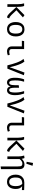

<svg xmlns="http://www.w3.org/2000/svg" viewBox="2534 -3402 1086 6194"><g transform="rotate(90 3077.0 -305.0)"><path d="M468.2 -551.8 541 -501.5 310.3 -291.8 461 -132.8Q494.4 -98.5 518.7 -82.3Q543.1 -66.2 574.9 -59L545.1 11.8Q500.5 5.6 469.7 -15.4Q439 -36.4 408.2 -69.2L205.1 -289.7ZM173.8 -540Q191.3 -490.8 196.2 -434.9Q201 -379 201 -332.8V0H114.9V-349.2Q114.9 -402.1 107.9 -447.9Q101 -493.8 88.7 -540Z M924.1 -551.3Q1038.5 -551.3 1096.9 -474.9Q1155.4 -398.5 1155.4 -270.3Q1155.4 -187.7 1128.7 -124.1Q1102.1 -60.5 1050.3 -24.4Q998.5 11.8 923.1 11.8Q808.7 11.8 749.7 -65.1Q690.8 -142.1 690.8 -269.2Q690.8 -352.3 717.4 -416.2Q744.1 -480 796.2 -515.6Q848.2 -551.3 924.1 -551.3ZM924.1 -481Q854.4 -481 818.7 -429.2Q783.1 -377.4 783.1 -269.2Q783.1 -162.1 818.2 -110.5Q853.3 -59 923.1 -59Q992.8 -59 1027.9 -110.8Q1063.1 -162.6 1063.1 -270.3Q1063.1 -377.9 1028.2 -429.5Q993.3 -481 924.1 -481Z M1477.4 -467.2H1294.9L1305.1 -540H1563.6V-133.3Q1563.6 -93.3 1588.5 -76.7Q1613.3 -60 1652.8 -60Q1674.4 -60 1697.7 -65.1Q1721 -70.3 1743.1 -79L1766.2 -15.9Q1748.2 -6.2 1711.5 2.8Q1674.9 11.8 1637.9 11.8Q1565.1 11.8 1521.3 -29Q1477.4 -69.7 1477.4 -143.1Z M2088.7 0Q2071.8 -72.3 2049 -151Q2026.2 -229.7 1999 -303.1Q1971.8 -376.4 1941.3 -433.1Q1910.8 -489.7 1878.5 -518.5L1965.6 -550.3Q2005.6 -504.6 2039 -430Q2072.3 -355.4 2099.7 -264.1Q2127.2 -172.8 2148.2 -76.4L2320.5 -551.3L2407.2 -531.8L2194.4 0Z M2997.9 -540Q3016.9 -488.7 3033.3 -414.9Q3049.7 -341 3049.7 -244.6Q3049.7 -125.6 3010.3 -56.9Q2970.8 11.8 2892.8 11.8Q2840 11.8 2807.9 -18.2Q2775.9 -48.2 2768.2 -107.7Q2756.4 -50.8 2724.6 -19.5Q2692.8 11.8 2642.6 11.8Q2564.1 11.8 2526.4 -54.6Q2488.7 -121 2488.7 -244.6Q2488.7 -341 2504.1 -415.1Q2519.5 -489.2 2539.5 -540H2615.9Q2597.4 -481.5 2588.5 -433.1Q2579.5 -384.6 2576.7 -339Q2573.8 -293.3 2573.8 -244.6Q2573.8 -190.3 2580.3 -148.2Q2586.7 -106.2 2603.6 -82.6Q2620.5 -59 2651.8 -59Q2682.1 -59 2698.7 -84.1Q2715.4 -109.2 2721.5 -149.7Q2727.7 -190.3 2727.7 -236.4V-365.6L2810.3 -376.9V-235.9Q2810.3 -157.9 2825.6 -108.5Q2841 -59 2886.7 -59Q2932.8 -59 2948.7 -111Q2964.6 -163.1 2964.6 -244.6Q2964.6 -293.3 2961 -339Q2957.4 -384.6 2947.7 -433.1Q2937.9 -481.5 2919 -540Z M3319.5 0Q3302.6 -72.3 3279.7 -151Q3256.9 -229.7 3229.7 -303.1Q3202.6 -376.4 3172.1 -433.1Q3141.5 -489.7 3109.2 -518.5L3196.4 -550.3Q3236.4 -504.6 3269.7 -430Q3303.1 -355.4 3330.5 -264.1Q3357.9 -172.8 3379 -76.4L3551.3 -551.3L3637.9 -531.8L3425.1 0Z M3939 -467.2H3756.4L3766.7 -540H4025.1V-133.3Q4025.1 -93.3 4050 -76.7Q4074.9 -60 4114.4 -60Q4135.9 -60 4159.2 -65.1Q4182.6 -70.3 4204.6 -79L4227.7 -15.9Q4209.7 -6.2 4173.1 2.8Q4136.4 11.8 4099.5 11.8Q4026.7 11.8 3982.8 -29Q3939 -69.7 3939 -143.1Z M4775.9 -551.8 4848.7 -501.5 4617.9 -291.8 4768.7 -132.8Q4802.1 -98.5 4826.4 -82.3Q4850.8 -66.2 4882.6 -59L4852.8 11.8Q4808.2 5.6 4777.4 -15.4Q4746.7 -36.4 4715.9 -69.2L4512.8 -289.7ZM4481.5 -540Q4499 -490.8 4503.8 -434.9Q4508.7 -379 4508.7 -332.8V0H4422.6V-349.2Q4422.6 -402.1 4415.6 -447.9Q4408.7 -493.8 4396.4 -540Z M5284.1 -551.3Q5363.1 -551.3 5399.5 -509.2Q5435.9 -467.2 5435.9 -392.3V206.7L5349.7 217.4V-328.7Q5349.7 -384.1 5343.8 -417.9Q5337.9 -451.8 5317.9 -467.7Q5297.9 -483.6 5255.9 -483.6Q5225.6 -483.6 5197.9 -469.7Q5170.3 -455.9 5147.9 -435.4Q5125.6 -414.9 5111.3 -393.3V0H5025.1V-363.1Q5025.1 -417.4 5016.2 -462.6Q5007.2 -507.7 4997.9 -541L5078.5 -552.3Q5086.2 -538.5 5093.8 -509.7Q5101.5 -481 5103.1 -461.5Q5137.9 -505.6 5187.2 -528.5Q5236.4 -551.3 5284.1 -551.3ZM5236.9 -828.2 5328.2 -811.8 5261 -611.3 5199 -622.1Z M5870.3 -546.2Q5928.7 -546.2 5995.1 -544.4Q6061.5 -542.6 6111.8 -540.5V-468.2L5984.6 -476.9Q6023.6 -453.8 6050 -402.6Q6076.4 -351.3 6076.4 -272.3Q6076.4 -141 6016.7 -64.6Q5956.9 11.8 5846.2 11.8Q5771.8 11.8 5720 -23.1Q5668.2 -57.9 5641 -121.3Q5613.8 -184.6 5613.8 -269.7Q5613.8 -352.8 5644.1 -415.1Q5674.4 -477.4 5731.5 -511.8Q5788.7 -546.2 5870.3 -546.2ZM5706.2 -269.7Q5706.2 -162.6 5741.8 -110.8Q5777.4 -59 5846.2 -59Q5914.4 -59 5949.2 -110.8Q5984.1 -162.6 5984.1 -270.8Q5984.1 -353.8 5963.3 -403.6Q5942.6 -453.3 5910.8 -480Q5850.8 -480 5804.6 -463.8Q5758.5 -447.7 5732.3 -402.3Q5706.2 -356.9 5706.2 -269.7Z"/></g></svg>

Font: FiraCode Nerd Font Mono
Style: Regular
Weight: 400
Monospace: yes
Designer: Carrois Corporate, Edenspiekermann AG, Nikita Prokopov
Foundry: Carrois Corporate, Edenspiekermann AG, Nikita Prokopov
Version: Version 6.002;Nerd Fonts 3.4.0